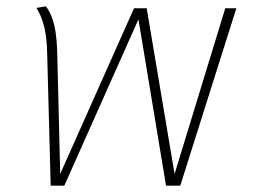

<svg xmlns="http://www.w3.org/2000/svg" viewBox="-20 -586 801 606"><path d="M726 -560 549 0H504L417 -525L183 0H140L129 -414Q128 -467 119.5 -501.5Q111 -536 95 -561L125 -566Q142 -544 151 -507.5Q160 -471 161 -405L170 -37L403 -560H443L531 -37L691 -560Z"/></svg>

Font: FiraGO UltraLight
Style: Italic
Weight: 200
Italic angle: -8°
Designer: bBox Type GmbH
Foundry: bBox Type GmbH
Version: Version 1.001